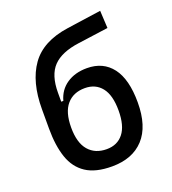

<svg xmlns="http://www.w3.org/2000/svg" viewBox="-136 -842 858 956"><g transform="rotate(-20 293.0 -364.5)"><path d="M294.9 9.8Q208 9.8 157.5 -23.7Q106.9 -57.1 85.2 -120.6Q63.5 -184.1 63.5 -273.9V-377Q63.5 -522 124.3 -607.7Q185.1 -693.4 322.3 -712.9L503.4 -738.8L508.3 -646L348.1 -624Q253.9 -611.3 210.2 -565.9Q166.5 -520.5 166.5 -426.8V-379.9H177.7Q192.4 -434.1 236.1 -463.6Q279.8 -493.2 342.8 -493.2Q428.7 -493.2 476.1 -431.2Q523.4 -369.1 523.4 -246.6Q523.4 -120.1 463.6 -55.2Q403.8 9.8 294.9 9.8ZM299.3 -80.1Q356 -80.1 387.9 -120.4Q419.9 -160.6 419.9 -241.7Q419.9 -322.8 387.9 -363Q356 -403.3 299.3 -403.3Q238.3 -403.3 203.6 -363Q168.9 -322.8 168.9 -241.7Q168.9 -160.6 203.6 -120.4Q238.3 -80.1 299.3 -80.1Z"/></g></svg>

Font: Cascadia Code NF
Style: Regular
Weight: 400
Monospace: yes
Designer: Aaron Bell
Foundry: Saja Typeworks
Version: Version 2404.023; ttfautohint (v1.8.4)